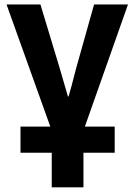

<svg xmlns="http://www.w3.org/2000/svg" viewBox="-20 -595 591 846"><path d="M70.3 78.1V-37.1H485.4V78.1ZM8.8 -575.2H158.2L243.2 -293.9Q257.8 -242.2 279.3 -169.9H282.2Q292 -202.1 315.4 -293.9L394.5 -575.2H543.9L347.7 -19.5V230.5H208V-19.5Z"/></svg>

Font: Gothic A1 ExtraBold
Style: Regular
Weight: 800
Designer: HanYang I&C Co.,Ltd.
Foundry: HanYang I&C Co.,Ltd.
Version: Version 2.50